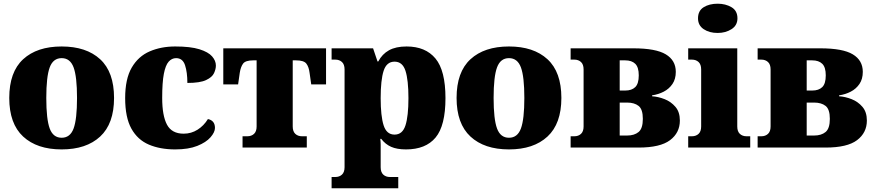

<svg xmlns="http://www.w3.org/2000/svg" viewBox="-20 -797 4727 1037"><path d="M313 10Q180 10 105 -59.5Q30 -129 30 -268Q30 -408 105 -477Q180 -546 313 -546Q446 -546 521 -477Q596 -408 596 -268Q596 -129 521 -59.5Q446 10 313 10ZM313 -53Q359 -53 377.5 -103Q396 -153 396 -268Q396 -383 377.5 -433Q359 -483 313 -483Q267 -483 248.5 -433Q230 -383 230 -268Q230 -153 248.5 -103Q267 -53 313 -53Z M926 10Q845 10 784 -16Q723 -42 689.5 -102.5Q656 -163 656 -267Q656 -371 691.5 -432Q727 -493 788.5 -519.5Q850 -546 926 -546Q1009 -546 1057 -531Q1105 -516 1125.5 -492.5Q1146 -469 1146 -443Q1146 -424 1136 -402Q1126 -380 1093 -364.5Q1060 -349 992 -349Q992 -406 979.5 -444.5Q967 -483 931 -483Q908 -483 891 -464Q874 -445 865 -398.5Q856 -352 856 -268Q856 -172 882 -123.5Q908 -75 972 -75Q1013 -75 1047 -96.5Q1081 -118 1103 -154Q1141 -146 1141 -106Q1141 -83 1117 -55.5Q1093 -28 1045.5 -9Q998 10 926 10Z M1290 0V-61H1316Q1338 -61 1352 -74Q1366 -87 1366 -114V-471H1348Q1306 -471 1293 -453.5Q1280 -436 1275 -404L1266 -341H1186V-536H1741V-341H1661L1652 -404Q1648 -436 1634.5 -453.5Q1621 -471 1579 -471H1561V-114Q1561 -87 1575 -74Q1589 -61 1611 -61H1637V0Z M1771 220V159H1791Q1813 159 1827 146Q1841 133 1841 106V-422Q1841 -449 1827 -462Q1813 -475 1791 -475H1771V-536H1995L2019 -465H2023Q2044 -505 2081 -525.5Q2118 -546 2176 -546Q2278 -546 2332 -481Q2386 -416 2386 -267Q2386 -118 2332.5 -54Q2279 10 2173 10Q2124 10 2092.5 -4Q2061 -18 2039 -47H2034Q2036 -30 2036 -15.5Q2036 -1 2036 20V106Q2036 133 2050 146Q2064 159 2086 159H2131V220ZM2111 -70Q2154 -70 2170 -120Q2186 -170 2186 -267Q2186 -365 2170 -414.5Q2154 -464 2111 -464Q2068 -464 2052 -414.5Q2036 -365 2036 -267Q2036 -170 2052 -120Q2068 -70 2111 -70Z M2729 10Q2596 10 2521 -59.5Q2446 -129 2446 -268Q2446 -408 2521 -477Q2596 -546 2729 -546Q2862 -546 2937 -477Q3012 -408 3012 -268Q3012 -129 2937 -59.5Q2862 10 2729 10ZM2729 -53Q2775 -53 2793.5 -103Q2812 -153 2812 -268Q2812 -383 2793.5 -433Q2775 -483 2729 -483Q2683 -483 2664.5 -433Q2646 -383 2646 -268Q2646 -153 2664.5 -103Q2683 -53 2729 -53Z M3062 0V-61H3082Q3104 -61 3118 -74Q3132 -87 3132 -114V-422Q3132 -449 3118 -462Q3104 -475 3082 -475H3062V-536H3401Q3522 -536 3576 -503.5Q3630 -471 3630 -409Q3630 -370 3612 -343.5Q3594 -317 3565 -302Q3536 -287 3502 -282V-277Q3535 -275 3569.5 -261.5Q3604 -248 3628 -220Q3652 -192 3652 -146Q3652 -80 3599 -40Q3546 0 3429 0ZM3327 -308H3357Q3392 -308 3411 -326.5Q3430 -345 3430 -390Q3430 -434 3411 -452.5Q3392 -471 3357 -471H3327ZM3327 -65H3367Q3406 -65 3429 -84Q3452 -103 3452 -155Q3452 -207 3429 -225Q3406 -243 3367 -243H3327Z M3856 -619Q3811 -619 3780.5 -639.5Q3750 -660 3750 -698Q3750 -739 3780.5 -758Q3811 -777 3856 -777Q3899 -777 3931 -758Q3963 -739 3963 -698Q3963 -660 3931 -639.5Q3899 -619 3856 -619ZM3697 0V-61H3717Q3739 -61 3753 -74Q3767 -87 3767 -114V-422Q3767 -449 3753 -462Q3739 -475 3717 -475H3697V-536H3962V-114Q3962 -87 3976 -74Q3990 -61 4012 -61H4032V0Z M4072 0V-61H4092Q4114 -61 4128 -74Q4142 -87 4142 -114V-422Q4142 -449 4128 -462Q4114 -475 4092 -475H4072V-536H4411Q4532 -536 4586 -503.5Q4640 -471 4640 -409Q4640 -370 4622 -343.5Q4604 -317 4575 -302Q4546 -287 4512 -282V-277Q4545 -275 4579.5 -261.5Q4614 -248 4638 -220Q4662 -192 4662 -146Q4662 -80 4609 -40Q4556 0 4439 0ZM4337 -308H4367Q4402 -308 4421 -326.5Q4440 -345 4440 -390Q4440 -434 4421 -452.5Q4402 -471 4367 -471H4337ZM4337 -65H4377Q4416 -65 4439 -84Q4462 -103 4462 -155Q4462 -207 4439 -225Q4416 -243 4377 -243H4337Z"/></svg>

Font: Noto Serif Black
Style: Regular
Weight: 900
Designer: Monotype Design Team
Foundry: Monotype Imaging Inc.
Version: Version 2.014; ttfautohint (v1.8.4.7-5d5b)